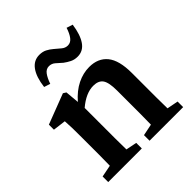

<svg xmlns="http://www.w3.org/2000/svg" viewBox="-194 -860 998 998"><g transform="rotate(-45 305.5 -360.5)"><path d="M34 0V-41L100 -54Q101 -91 101 -134.5Q101 -178 101 -210V-263Q101 -304 100.5 -328.5Q100 -353 98 -383L27 -392V-429L194 -493L210 -483L217 -406Q255 -450 298.5 -471.5Q342 -493 387 -493Q452 -493 487 -450Q522 -407 522 -314V-210Q522 -176 522 -133.5Q522 -91 523 -53L585 -41V0H338V-41L402 -54Q403 -91 403 -133.5Q403 -176 403 -210V-304Q403 -363 387 -386Q371 -409 333 -409Q279 -409 220 -359V-210Q220 -178 220 -134.5Q220 -91 221 -53L281 -41V0ZM148 -585Q156 -651 181.5 -686Q207 -721 248 -721Q272 -721 289.5 -712Q307 -703 322 -690Q339 -676 354 -663Q369 -650 388 -650Q409 -650 423.5 -669Q438 -688 448 -720L482 -709Q473 -644 448.5 -608.5Q424 -573 383 -573Q360 -573 342 -582Q324 -591 308 -603Q292 -617 277 -630.5Q262 -644 242 -644Q221 -644 207 -625Q193 -606 182 -574Z"/></g></svg>

Font: Source Serif 4 Semibold
Style: Regular
Weight: 600
Designer: Frank Grießhammer
Foundry: Adobe
Version: Version 4.005;hotconv 1.1.0;makeotfexe 2.6.0